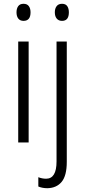

<svg xmlns="http://www.w3.org/2000/svg" viewBox="-20 -751 449 1012"><path d="M104 -731Q123 -731 132 -718.5Q141 -706 141 -686Q141 -641 104 -641Q86 -641 76.5 -653Q67 -665 67 -686Q67 -706 76 -718.5Q85 -731 104 -731ZM131 -532V0H76V-532ZM269 -686Q269 -706 278.5 -718.5Q288 -731 307 -731Q326 -731 334.5 -718.5Q343 -706 343 -686Q343 -641 307 -641Q289 -641 279 -653Q269 -665 269 -686ZM230 241Q215 241 203 238.5Q191 236 182 232V183Q202 191 223 191Q278 191 278 100V-532H332V102Q332 175 305 207.5Q278 240 230 241Z"/></svg>

Font: Noto Sans Gurmukhi UI Condensed Light
Style: Regular
Weight: 300
Width: 3
Designer: Jelle Bosma - Monotype Design Team
Foundry: Monotype Imaging Inc.
Version: Version 2.004; ttfautohint (v1.8.4.7-5d5b)